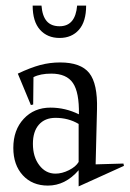

<svg xmlns="http://www.w3.org/2000/svg" viewBox="-20 -646 465 689"><path d="M27.8 -115.2Q27.8 -179.7 65.2 -219.7Q102.5 -259.8 161.1 -259.8Q214.4 -259.8 263.2 -235.8Q264.6 -314.5 241.7 -348.1Q218.8 -381.8 164.1 -381.8Q124.5 -381.8 100.1 -369.1L99.1 -271L90.8 -269L43.9 -381.8Q89.4 -403.3 124 -412.6Q158.7 -421.9 195.8 -421.9Q270 -421.9 300.3 -383.8Q330.6 -345.7 328.1 -253.9L323.2 -56.2L422.9 -59.1L424.8 -50.8L262.2 22.9V-35.2Q214.4 20 151.9 20Q95.7 20 61.8 -17.1Q27.8 -54.2 27.8 -115.2ZM97.2 -626H128.9Q131.8 -588.4 147.7 -570.1Q163.6 -551.8 193.8 -551.8Q250.5 -551.8 256.8 -626H289.1Q289.1 -568.4 263.2 -539.1Q237.3 -509.8 193.8 -509.8Q149.9 -509.8 123.5 -539.3Q97.2 -568.8 97.2 -626ZM98.1 -129.9Q98.1 -83 121.1 -53Q144 -22.9 179.2 -22.9Q202.6 -22.9 227.5 -35.4Q252.4 -47.9 262.2 -64.9V-201.2Q225.6 -223.1 179.2 -223.1Q141.1 -223.1 119.6 -198.7Q98.1 -174.3 98.1 -129.9Z"/></svg>

Font: Halibut Cnd
Style: Regular
Weight: 400
Width: 3
Designer: Matteo Maggi
Foundry: Collletttivo
Version: Version 3.080 | FøM Fix